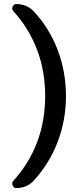

<svg xmlns="http://www.w3.org/2000/svg" viewBox="-20 -790 419 965"><path d="M61.5 155.3Q48.8 155.3 43.5 142.1Q38.1 128.9 46.9 119.1Q207 -58.6 207 -307.6Q207 -555.7 46.9 -734.4Q38.1 -744.1 43.5 -756.8Q48.8 -769.5 61.5 -769.5Q114.3 -769.5 148.4 -734.4Q228.5 -648.4 270 -538.6Q311.5 -428.7 311.5 -307.1Q311.5 -185.5 269.5 -76.2Q227.5 33.2 148.4 119.1Q114.3 155.3 61.5 155.3Z"/></svg>

Font: Rounded Mgen+ 2p medium
Style: Regular
Weight: 500
Designer: [Source Han Sans]
Ryoko NISHIZUKA  (kana & ideographs); Paul D. Hunt (Latin, Greek & Cyrillic); Wenlong ZHANG  (bopomofo
Version: Version 1.059.20150602